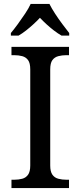

<svg xmlns="http://www.w3.org/2000/svg" viewBox="-20 -951 407 971"><path d="M38 0V-42H51Q74 -42 92.5 -47Q111 -52 122 -67.5Q133 -83 133 -114V-600Q133 -632 122 -647Q111 -662 92.5 -667Q74 -672 51 -672H38V-714H329V-672H316Q294 -672 275 -667Q256 -662 245 -647Q234 -632 234 -600V-114Q234 -83 245 -67.5Q256 -52 275 -47Q294 -42 316 -42H329V0ZM35 -784Q51 -803 70 -829Q89 -855 107 -882Q125 -909 135 -931H230Q241 -909 258.5 -882Q276 -855 295.5 -829Q315 -803 330 -784V-771H291Q272 -782 252.5 -797Q233 -812 215 -828.5Q197 -845 182 -861Q167 -845 149 -828.5Q131 -812 112 -797Q93 -782 74 -771H35Z"/></svg>

Font: Noto Rashi Hebrew
Style: Regular
Weight: 400
Version: Version 1.006